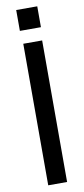

<svg xmlns="http://www.w3.org/2000/svg" viewBox="-105 -1004 458 1042"><g transform="rotate(-10 124.0 -483.5)"><path d="M182 -852ZM182 -852H66V-967H182ZM176 0H72V-780H176Z"/></g></svg>

Font: Tanohe Sans Medium
Style: Regular
Weight: 500
Designer: Village Type and Design LLC
Foundry: Cooper Hewitt Smithsonian Design Museum
Version: Version 1.00;September 29, 2021;FontCreator 13.0.0.2655 64-b